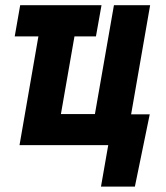

<svg xmlns="http://www.w3.org/2000/svg" viewBox="-20 -548 627 725"><path d="M125 -410.6H35.6L56.2 -528.3H363.3L342.3 -410.6H261.2L210 -117.2H338.4L410.2 -528.3H546.9L475.1 -116.2H545.4L489.3 156.7H361.3L388.7 0H53.7Z"/></svg>

Font: Roboto Mono
Style: Bold Italic
Weight: 700
Designer: Google
Version: Version 2.000985; 2015; ttfautohint (v1.3)